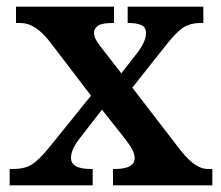

<svg xmlns="http://www.w3.org/2000/svg" viewBox="-20 -556 663 576"><path d="M9 0V-49H18Q54 -49 75.5 -62.5Q97 -76 127 -113L253 -269L127 -434Q106 -460 85 -473.5Q64 -487 41 -487H28V-536H322V-487H319Q285 -487 273.5 -478.5Q262 -470 262 -458Q262 -448 267.5 -437.5Q273 -427 285 -412L344 -336L393 -399Q405 -415 411.5 -429.5Q418 -444 418 -457Q418 -475 403.5 -481Q389 -487 366 -487H363V-536H590V-487H581Q552 -487 531.5 -474.5Q511 -462 480 -423L377 -293L524 -102Q547 -74 566 -61.5Q585 -49 604 -49H617V0H319V-49H324Q384 -49 384 -82Q384 -93 377 -107Q370 -121 346 -151L286 -227L216 -137Q207 -125 200 -110.5Q193 -96 193 -82Q193 -66 207.5 -57.5Q222 -49 255 -49H258V0Z"/></svg>

Font: Noto Nastaliq Urdu SemiBold
Style: Regular
Weight: 600
Version: Version 3.007